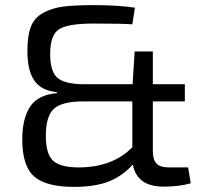

<svg xmlns="http://www.w3.org/2000/svg" viewBox="-20 -720 812 750"><path d="M715 -66 725 -4Q680 9 619 9Q515 9 499 -77Q455 -30 402 -10Q349 10 269 10Q159 10 113 -31Q67 -72 67 -175Q67 -258 98 -304Q129 -350 202 -356V-360Q141 -366 114 -405.5Q87 -445 87 -521Q87 -581 101 -616.5Q115 -652 150 -670.5Q185 -689 228.5 -694.5Q272 -700 348 -700Q440 -700 507 -690L497 -625Q456 -628 345 -628Q246 -628 211 -606Q176 -584 176 -509Q176 -440 205 -415.5Q234 -391 310 -391H498L506 -519H577V-391H702V-324H577V-131Q577 -96 591.5 -81Q606 -66 641 -66ZM497 -324H306Q223 -324 191 -295.5Q159 -267 159 -189Q159 -119 187 -92.5Q215 -66 289 -66Q421 -67 497 -145Z"/></svg>

Font: Exo 2.0
Style: Regular
Weight: 400
Designer: Natanael Gama
Version: Version 1.001;PS 001.001;hotconv 1.0.70;makeotf.lib2.5.58329